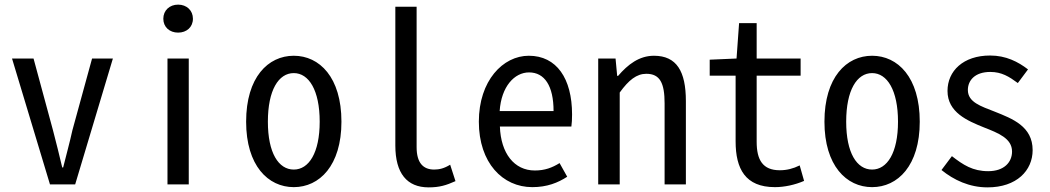

<svg xmlns="http://www.w3.org/2000/svg" viewBox="-20 -797 4540 830"><path d="M196 0H305L468 -544H378L293 -234C281 -179 266 -126 253 -73H249C237 -126 223 -179 209 -234L125 -544H32Z M704 0H796V-544H704ZM750 -656C787 -656 814 -680 814 -716C814 -752 787 -777 750 -777C713 -777 686 -752 686 -716C686 -680 713 -656 750 -656Z M1250 12C1361 12 1456 -81 1456 -271C1456 -463 1361 -556 1250 -556C1139 -556 1044 -463 1044 -271C1044 -81 1139 12 1250 12ZM1250 -64C1184 -64 1138 -136 1138 -271C1138 -407 1184 -481 1250 -481C1315 -481 1362 -407 1362 -271C1362 -136 1315 -64 1250 -64Z M1833 13C1880 13 1909 4 1949 -14L1926 -85C1900 -69 1879 -64 1857 -64C1810 -64 1781 -92 1781 -161V-768H1689V-168C1689 -48 1739 13 1833 13Z M2281 12C2345 12 2392 -7 2432 -33L2399 -92C2367 -72 2335 -60 2292 -60C2203 -60 2145 -134 2141 -250H2450C2452 -263 2453 -283 2453 -302C2453 -458 2386 -556 2266 -556C2154 -556 2050 -448 2050 -271C2050 -93 2153 12 2281 12ZM2140 -317C2147 -423 2204 -484 2267 -484C2334 -484 2373 -426 2373 -317Z M2566 0H2659V-397C2698 -451 2732 -478 2774 -478C2833 -478 2853 -438 2853 -350V0H2945V-360C2945 -489 2905 -556 2807 -556C2743 -556 2694 -518 2652 -469H2648L2641 -544H2566Z M3330 12C3371 12 3417 2 3456 -15L3437 -82C3409 -68 3381 -61 3351 -61C3277 -61 3251 -106 3251 -184V-470H3441V-544H3251V-697H3175L3164 -544L3048 -539V-470H3160V-186C3160 -67 3202 12 3330 12Z M3750 12C3861 12 3956 -81 3956 -271C3956 -463 3861 -556 3750 -556C3639 -556 3544 -463 3544 -271C3544 -81 3639 12 3750 12ZM3750 -64C3684 -64 3638 -136 3638 -271C3638 -407 3684 -481 3750 -481C3815 -481 3862 -407 3862 -271C3862 -136 3815 -64 3750 -64Z M4249 13C4375 13 4444 -60 4444 -148C4444 -251 4356 -284 4281 -314C4220 -338 4164 -355 4164 -408C4164 -449 4194 -486 4261 -486C4310 -486 4342 -466 4380 -438L4424 -497C4381 -530 4329 -557 4260 -557C4144 -557 4076 -490 4076 -404C4076 -311 4162 -275 4234 -246C4295 -222 4355 -199 4355 -142C4355 -96 4321 -57 4252 -57C4185 -57 4144 -84 4095 -122L4050 -62C4103 -19 4170 13 4249 13Z"/></svg>

Font: Noto Sans Mono CJK HK
Style: Regular
Weight: 400
Designer: Ryoko NISHIZUKA 西塚涼子 (kana, bopomofo & ideographs); Paul D. Hunt (Latin, Greek & Cyrillic); Sandoll Communications 산돌커뮤니
Foundry: Adobe
Version: Version 2.004;hotconv 1.0.118;makeotfexe 2.5.65603